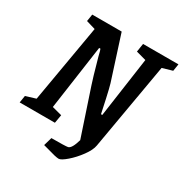

<svg xmlns="http://www.w3.org/2000/svg" viewBox="-177 -741 989 1034"><g transform="rotate(30 317.0 -223.5)"><path d="M629 -561 567 -543 474 -7Q469 23 440.5 62Q412 101 379 129.5Q346 158 331 158Q313 158 253 140L227 133L242 81Q329 81 344 78Q365 73 382 13L287 -272Q276 -303 242 -425Q233 -463 230 -468H222L165 -68L226 -52L217 0H-2L5 -44L67 -63L150 -544L93 -561L100 -605H283L370 -334Q377 -311 390.5 -250Q404 -189 409 -164H417L470 -536L408 -553L416 -605H636Z"/></g></svg>

Font: Grenze Medium
Style: Italic
Weight: 500
Italic angle: -10°
Designer: Renata Polastri
Foundry: Omnibus-Type
Version: Version 1.002; ttfautohint (v1.8)